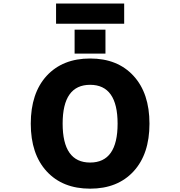

<svg xmlns="http://www.w3.org/2000/svg" viewBox="-20 -1081 1040 1112"><path d="M342.8 -365.2Q342.8 -139.6 502 -139.6Q661.1 -139.6 661.1 -364.7Q661.1 -589.8 502 -589.8Q342.8 -589.8 342.8 -365.2ZM304.7 -943.4V-1060.5H699.2V-943.4ZM412.1 -770.5V-909.2H590.8V-770.5ZM250 -641.6Q342.8 -742.2 502 -742.2Q661.1 -742.2 753.4 -641.6Q845.7 -541 845.7 -364.7Q845.7 -188.5 753.4 -88.4Q661.1 11.7 502 11.7Q342.8 11.7 250.5 -88.4Q158.2 -188.5 158.2 -364.7Q158.2 -541 250 -641.6Z"/></svg>

Font: Gen Shin Gothic Monospace Heavy
Style: Bold
Weight: 800
Designer: [Source Han Sans]
Ryoko NISHIZUKA  (kana & ideographs); Paul D. Hunt (Latin, Greek & Cyrillic); Wenlong ZHANG  (bopomofo
Version: Version 1.002.20150607